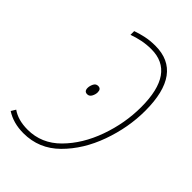

<svg xmlns="http://www.w3.org/2000/svg" viewBox="-241 -811 909 909"><g transform="rotate(45 213.0 -356.5)"><path d="M207 -375Q207 -398 187 -398Q172 -398 165 -383.5Q158 -369 158 -356Q158 -333 178 -333Q192 -333 199.5 -347Q207 -361 207 -375ZM124 -702V-677Q151 -687 180.5 -693Q210 -699 242 -699Q402 -699 402 -471Q402 -363 364.5 -258Q327 -153 258.5 -84Q190 -15 97 -15Q33 -15 -8 -44L-22 -21Q27 11 95 11Q199 11 273.5 -63Q348 -137 388 -248.5Q428 -360 428 -472Q428 -724 244 -724Q209 -724 179 -717.5Q149 -711 124 -702Z"/></g></svg>

Font: Noto Sans Display SemiCondensed Thin
Style: Italic
Weight: 250
Width: 4
Designer: Monotype Design team
Foundry: Monotype Imaging Inc.
Version: 1.000